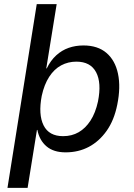

<svg xmlns="http://www.w3.org/2000/svg" viewBox="-20 -725 647 925"><path d="M16 180 157 -705H253L203 -396L205 -395Q224 -434 251 -458.5Q278 -483 311 -494.5Q344 -506 382 -506Q451 -506 493 -470Q535 -434 548.5 -369.5Q562 -305 545 -221Q530 -146 494 -95Q458 -44 408 -17.5Q358 9 296 9Q238 9 204 -20Q170 -49 160 -99H158L113 180ZM284 -69Q326 -69 359 -88Q392 -107 416 -144Q440 -181 452 -236Q470 -326 443 -377Q416 -428 348 -428Q308 -428 274.5 -410Q241 -392 217 -355Q193 -318 181 -263Q164 -173 190 -121Q216 -69 284 -69Z"/></svg>

Font: Nunito Sans 7pt SemiCondensed Medium
Style: Italic
Weight: 500
Width: 4
Italic angle: -9°
Designer: Vernon Adams
Foundry: Vernon Adams
Version: Version 3.101;gftools[0.9.27]